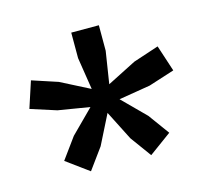

<svg xmlns="http://www.w3.org/2000/svg" viewBox="-70 -887 613 571"><g transform="rotate(-15 236.5 -601.0)"><path d="M281.5 -579.5 351.5 -509.5 398.5 -445 329.5 -394.5 282.5 -459 236.5 -549.5 191 -459 144 -394.5 75 -445 122 -509.5 192 -579.5 94.5 -595.5 15 -621 41.5 -702 120.5 -676 209.5 -630.5 194 -729.5V-808H279V-729.5L263.5 -630.5L353 -676L431.5 -702L458 -621L378.5 -595.5Z"/></g></svg>

Font: Encode Sans Semi Condensed SemiBold
Style: Regular
Weight: 600
Width: 4
Designer: Multiple Designers
Foundry: Impallari Type
Version: Version 3.000; ttfautohint (v1.8.3) -l 8 -r 50 -G 200 -x 14 